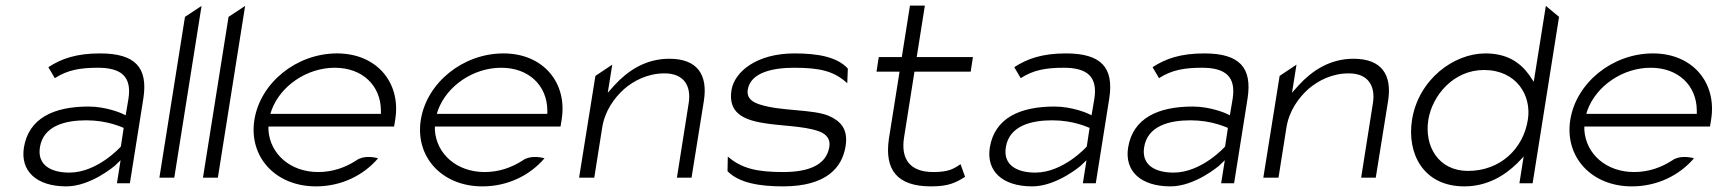

<svg xmlns="http://www.w3.org/2000/svg" viewBox="-20 -652 6115 683"><path d="M65 -127C52 -44 109 11 216 11C303 11 388 -62 388 -62L409 -82L396 0H442L490 -302C507 -412 461 -462 336 -462C251 -462 198 -443 152 -413L175 -374C220 -403 265 -411 328 -411C412 -411 449 -379 437 -301L427 -242L412 -249C412 -249 358 -273 295 -273C172 -273 82 -232 65 -127ZM122 -128C134 -205 213 -224 287 -224C362 -224 412 -200 420 -197L410 -131C409 -129 326 -38 227 -38C161 -38 112 -65 122 -128Z M547 -20H600L697 -631L638 -592Z M702 -20H755L852 -631L793 -592Z M885 -226C864 -95 959 11 1104 11C1194 11 1273 -28 1325 -89C1307 -94 1271 -99 1247 -81C1208 -56 1163 -40 1112 -40C1014 -40 941 -103 935 -189V-202H1382L1386 -227C1407 -357 1321 -462 1179 -462C1034 -462 906 -357 885 -226ZM942 -247 946 -260C978 -347 1072 -411 1171 -411C1270 -411 1334 -347 1335 -260V-247Z M1477 -226C1456 -95 1551 11 1696 11C1786 11 1865 -28 1917 -89C1899 -94 1863 -99 1839 -81C1800 -56 1755 -40 1704 -40C1606 -40 1533 -103 1527 -189V-202H1974L1978 -227C1999 -357 1913 -462 1771 -462C1626 -462 1498 -357 1477 -226ZM1534 -247 1538 -260C1570 -347 1664 -411 1763 -411C1862 -411 1926 -347 1927 -260V-247Z M2040 -20H2094L2122 -197C2131 -256 2164 -303 2201 -336C2235 -365 2284 -391 2344 -391C2415 -391 2439 -344 2430 -286L2388 -20H2440L2484 -294C2498 -385 2462 -443 2361 -443C2276 -443 2213 -400 2166 -349L2142 -322L2158 -422L2098 -382Z M2582 -331C2570 -253 2621 -226 2698 -214C2757 -204 2838 -204 2890 -186C2911 -179 2936 -164 2930 -129C2919 -61 2849 -40 2766 -40C2674 -40 2619 -52 2569 -95L2568 -43C2609 -1 2683 11 2765 11C2920 11 2976 -56 2988 -132C2998 -194 2969 -222 2928 -240C2871 -264 2758 -256 2684 -280C2661 -287 2635 -300 2640 -333C2650 -395 2731 -411 2805 -411C2897 -411 2947 -399 2994 -356L2996 -408C2958 -450 2888 -462 2806 -462C2673 -462 2593 -398 2582 -331Z M3098 -397H3180L3142 -158C3126 -47 3172 11 3292 11C3354 11 3380 -2 3413 -23L3397 -68C3372 -51 3354 -40 3300 -40C3216 -40 3184 -87 3196 -163L3233 -397H3433L3441 -449H3241L3270 -632H3217L3188 -449H3106Z M3501 -127C3488 -44 3545 11 3652 11C3739 11 3824 -62 3824 -62L3845 -82L3832 0H3878L3926 -302C3943 -412 3897 -462 3772 -462C3687 -462 3634 -443 3588 -413L3611 -374C3656 -403 3701 -411 3764 -411C3848 -411 3885 -379 3873 -301L3863 -242L3848 -249C3848 -249 3794 -273 3731 -273C3608 -273 3518 -232 3501 -127ZM3558 -128C3570 -205 3649 -224 3723 -224C3798 -224 3848 -200 3856 -197L3846 -131C3845 -129 3762 -38 3663 -38C3597 -38 3548 -65 3558 -128Z M3993 -127C3980 -44 4037 11 4144 11C4231 11 4316 -62 4316 -62L4337 -82L4324 0H4370L4418 -302C4435 -412 4389 -462 4264 -462C4179 -462 4126 -443 4080 -413L4103 -374C4148 -403 4193 -411 4256 -411C4340 -411 4377 -379 4365 -301L4355 -242L4340 -249C4340 -249 4286 -273 4223 -273C4100 -273 4010 -232 3993 -127ZM4050 -128C4062 -205 4141 -224 4215 -224C4290 -224 4340 -200 4348 -197L4338 -131C4337 -129 4254 -38 4155 -38C4089 -38 4040 -65 4050 -128Z M4474 -20H4528L4556 -197C4565 -256 4598 -303 4635 -336C4669 -365 4718 -391 4778 -391C4849 -391 4873 -344 4864 -286L4822 -20H4874L4918 -294C4932 -385 4896 -443 4795 -443C4710 -443 4647 -400 4600 -349L4576 -322L4592 -422L4532 -382Z M5003 -226C4984 -106 5043 11 5189 11C5269 11 5331 -26 5377 -71L5400 -95L5385 0H5432L5526 -592L5479 -631L5436 -361L5420 -385C5389 -428 5343 -462 5264 -462C5151 -462 5026 -369 5003 -226ZM5061 -226C5075 -312 5150 -403 5259 -403C5374 -403 5429 -313 5415 -226C5399 -123 5317 -44 5202 -44C5097 -44 5046 -132 5061 -226Z M5566 -226C5545 -95 5640 11 5785 11C5875 11 5954 -28 6006 -89C5988 -94 5952 -99 5928 -81C5889 -56 5844 -40 5793 -40C5695 -40 5622 -103 5616 -189V-202H6063L6067 -227C6088 -357 6002 -462 5860 -462C5715 -462 5587 -357 5566 -226ZM5623 -247 5627 -260C5659 -347 5753 -411 5852 -411C5951 -411 6015 -347 6016 -260V-247Z"/></svg>

Font: Charger Sport
Style: ExLitExtObl
Weight: 200
Designer: Jasper
Foundry: Cannot Into Space Fonts
Version: Version 1.1